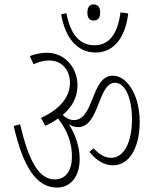

<svg xmlns="http://www.w3.org/2000/svg" viewBox="-20 -866 692 870"><path d="M404 -773C421 -773 434 -782 434 -809C434 -836 421 -846 404 -846C388 -846 376 -836 376 -809C376 -782 388 -773 404 -773ZM414 -628C496 -628 548 -696 561 -805L526 -810C514 -718 478 -661 409 -661C339 -661 299 -712 281 -806L257 -801C275 -699 326 -628 414 -628ZM239 -16C300 -16 341 -67 341 -144C341 -201 323 -254 292 -303C304 -295 318 -290 334 -290C431 -290 423 -491 501 -491C547 -491 578 -423 578 -325C578 -222 542 -151 484 -151C456 -151 432 -164 404 -194L385 -178C418 -137 453 -117 492 -117C568 -117 613 -200 613 -314C613 -384 594 -445 563 -483C543 -508 519 -523 491 -523C392 -523 408 -322 315 -322C296 -322 279 -331 264 -345C309 -383 331 -427 331 -480C331 -519 317 -555 294 -581C269 -610 233 -627 193 -627C168 -627 141 -622 115 -612L132 -575C156 -586 179 -592 203 -592C259 -592 297 -550 297 -491C297 -427 252 -371 166 -332L185 -296C207 -306 227 -317 243 -329C286 -274 306 -218 306 -156C306 -95 279 -53 229 -53C155 -53 110 -138 71 -303L42 -295C84 -113 143 -16 239 -16Z"/></svg>

Font: Noto Serif Devanagari ExtraCondensed ExtraLight
Style: Regular
Weight: 200
Width: 2
Designer: Universal Thirst, Indian Type Foundry and the Monotype Design Team
Foundry: Monotype Imaging Inc.
Version: Version 2.004